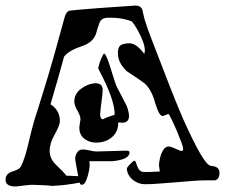

<svg xmlns="http://www.w3.org/2000/svg" viewBox="-45 -671 822 692"><path d="M14 1Q-25 2 -25 -23Q-25 -44 -3 -52Q24 -60 29 -69Q38 -85 45.5 -109.5Q53 -134 60 -165Q69 -203 76 -228Q83 -253 87 -263Q95 -288 121.5 -374.5Q148 -461 188 -609Q194 -632 209 -633Q287 -641 443 -651Q462 -651 468 -636Q470 -628 471.5 -620.5Q473 -613 475 -605Q484 -574 500 -533Q516 -492 536 -440Q565 -364 585 -314.5Q605 -265 616 -240Q653 -158 677.5 -116Q702 -74 716 -73Q746 -71 746 -49V-46Q746 -26 730 -21H695Q677 -21 650.5 -19Q624 -17 589 -14Q552 -11 524 -9Q496 -7 478 -7Q455 -7 436 -21Q414 -38 412 -63Q412 -66 418 -73Q424 -80 430.5 -86Q437 -92 439 -92Q443 -92 445.5 -83.5Q448 -75 452.5 -65.5Q457 -56 467 -52Q468 -52 471.5 -51.5Q475 -51 480 -51Q488 -51 501 -51.5Q514 -52 531 -53L528 -75Q528 -85 531.5 -100.5Q535 -116 542.5 -129Q550 -142 562 -143Q571 -143 587.5 -135Q604 -127 610 -127Q615 -127 615 -136Q615 -141 608.5 -158.5Q602 -176 593 -197.5Q584 -219 575.5 -236.5Q567 -254 563 -260Q559 -260 552 -256.5Q545 -253 541 -253Q528 -253 514 -301Q499 -355 470 -375Q443 -394 428 -403.5Q413 -413 411 -415Q396 -430 388 -445.5Q380 -461 380 -480Q380 -500 388.5 -507Q397 -514 419 -515Q445 -517 475 -477Q477 -483 477 -490Q477 -504 469 -524.5Q461 -545 450 -564.5Q439 -584 430 -594Q389 -609 343 -607Q320 -607 313 -587.5Q306 -568 301 -549Q290 -518 251 -505Q203 -489 186 -467Q178 -438 166 -395Q154 -352 137 -295Q170 -275 171 -235Q171 -220 152 -186Q134 -155 134 -127Q134 -99 157 -77Q187 -48 194 -38L237 -36Q235 -47 232 -62Q229 -77 226 -96Q225 -108 232 -120Q239 -132 251 -132Q260 -133 277 -129Q294 -125 302 -125L409 -128Q422 -128 422 -122Q422 -96 360 -90H277L278 -80Q279 -73 275.5 -54.5Q272 -36 265.5 -20.5Q259 -5 250 -5H249Q244 -5 242 -13Q193 -3 142 -1Q129 -3 110.5 -3.5Q92 -4 69 -5Q51 -4 14 1ZM301 -157Q277 -157 259 -171Q241 -185 241 -210Q241 -217 243 -227.5Q245 -238 245 -243Q244 -255 234 -272.5Q224 -290 223 -302Q221 -331 247 -351Q259 -360 271.5 -365Q284 -370 299 -371Q325 -371 325 -347Q325 -336 322.5 -317.5Q320 -299 318 -282Q316 -265 316 -255Q318 -241 326 -241Q333 -245 343.5 -249Q354 -253 368 -257V-263Q368 -286 354 -326Q340 -366 309 -424Q309 -428 313 -441Q317 -454 322.5 -466Q328 -478 331 -478Q339 -473 354 -424Q363 -394 368.5 -378Q374 -362 375 -360L401 -310Q412 -291 416 -276.5Q420 -262 420 -254Q420 -229 397 -229Q394 -229 390 -229Q386 -229 381 -230Q382 -197 359 -177Q336 -157 301 -157Z"/></svg>

Font: Moo Lah Lah
Style: Regular
Weight: 400
Designer: Robert E. Leuschke
Foundry: Robert E. Leuschke
Version: Version 1.010; ttfautohint (v1.8.3)